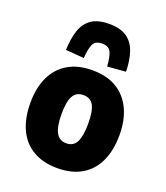

<svg xmlns="http://www.w3.org/2000/svg" viewBox="-142 -865 844 974"><g transform="rotate(20 280.0 -378.0)"><path d="M281 11Q204 11 150 -20.5Q96 -52 68 -111.5Q40 -171 40 -254Q40 -336 68 -395Q96 -454 150 -485.5Q204 -517 280 -517Q358 -517 411 -485.5Q464 -454 492.5 -395Q521 -336 521 -254Q521 -171 493 -111.5Q465 -52 411.5 -20.5Q358 11 281 11ZM281 -123Q319 -123 335.5 -155.5Q352 -188 352 -254Q352 -322 335.5 -352.5Q319 -383 280 -383Q242 -383 225 -352.5Q208 -322 208 -254Q208 -188 225.5 -155.5Q243 -123 281 -123ZM217 -560 118 -568Q120 -630 135 -674.5Q150 -719 184.5 -743Q219 -767 280 -767Q341 -767 375.5 -743Q410 -719 425.5 -674.5Q441 -630 442 -568L343 -560Q340 -609 328.5 -635Q317 -661 280 -661Q243 -661 231.5 -635Q220 -609 217 -560Z"/></g></svg>

Font: Nunito Sans 7pt Condensed Black
Style: Regular
Weight: 900
Width: 3
Designer: Vernon Adams
Foundry: Vernon Adams
Version: Version 3.101;gftools[0.9.27]